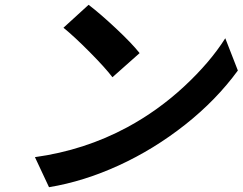

<svg xmlns="http://www.w3.org/2000/svg" viewBox="-20 -747 1015 803"><path d="M350.5 -726.9Q397.7 -691.1 464.5 -628.6Q531.2 -566.1 563.9 -524.9L450.3 -424Q419.4 -464.5 355.1 -529.3Q290.8 -594.1 245.4 -631ZM126.1 -89.8Q333.1 -118.3 512.4 -214.8Q641.7 -284.8 750 -385.3Q858.3 -485.8 922.2 -587L974.8 -452.1Q884.6 -328.5 754.3 -225.5Q623.9 -122.5 476.9 -55.2Q329.9 12.1 185 35.9Z"/></svg>

Font: Karasuma Gothic
Style: Bold Italic
Weight: 700
Italic angle: 9.39998°
Designer: Rasmus Andersson / Ryoko Nishizuka
Foundry: Genbu
Version: Version 1.00